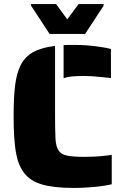

<svg xmlns="http://www.w3.org/2000/svg" viewBox="-20 -917 608 945"><path d="M293 -695Q301 -696 318 -696H344Q411 -696 475 -686Q508 -681 526 -676V-533Q511 -534 476 -538Q429 -543 394 -543Q355 -543 331.5 -540.5Q308 -538 293 -532ZM97 -68Q68 -107 57.5 -171.5Q47 -236 47 -344Q47 -439 54.5 -498Q62 -557 82 -597Q103 -638 143.5 -660.5Q184 -683 251 -691V-344Q251 -288 253 -236Q255 -196 268.5 -176Q282 -156 311 -151Q339 -145 394 -145Q451 -145 491 -150Q507 -151 530 -155V-10Q481 1 419 5Q385 8 344 8Q244 8 185.5 -9.5Q127 -27 97 -68ZM133 -889V-897H256L311 -822L367 -897H490V-889L399 -750H224Z"/></svg>

Font: Saira Stencil One
Style: Regular
Weight: 400
Designer: Hector Gatti with collaboration of the Omnibus-Type team
Foundry: Omnibus-Type
Version: Version 1.004